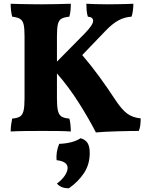

<svg xmlns="http://www.w3.org/2000/svg" viewBox="-20 -699 784 1025"><path d="M37 3Q37 -14 39.5 -33.5Q42 -53 45 -66Q72 -68 86 -76.5Q100 -85 105.5 -107Q111 -129 111 -172V-506Q111 -548 106 -569Q101 -590 86.5 -598.5Q72 -607 45 -610Q37 -640 37 -679Q54 -678 83.5 -677.5Q113 -677 145 -676.5Q177 -676 201 -676Q236 -676 282 -677Q328 -678 358 -679Q358 -660 356.5 -643.5Q355 -627 350 -610Q322 -607 308 -599Q294 -591 289 -569.5Q284 -548 284 -506V-370L432 -520Q476 -565 477 -586.5Q478 -608 449 -610Q444 -625 442.5 -644Q441 -663 441 -679Q459 -678 490.5 -677Q522 -676 551 -676Q571 -676 599.5 -676.5Q628 -677 653.5 -677.5Q679 -678 692 -679Q692 -664 689.5 -643Q687 -622 682 -610Q645 -608 612 -590Q579 -572 541 -532L419 -405Q467 -349 510 -290Q553 -231 595 -167Q629 -115 658.5 -93Q688 -71 731 -67Q731 -48 729 -31Q727 -14 721 0Q702 0 671.5 0.5Q641 1 606.5 2Q572 3 541.5 4.5Q511 6 492 8Q454 -66 400.5 -150.5Q347 -235 284 -307V-172Q284 -129 289.5 -107Q295 -85 309 -76.5Q323 -68 350 -66Q354 -54 356 -34.5Q358 -15 358 3Q333 1 293.5 0.5Q254 0 208 0Q162 0 115.5 0.5Q69 1 37 3ZM410 39Q436 46 447.5 64.5Q459 83 459 118Q459 179 428 225.5Q397 272 348 306Q306 307 284 281Q313 259 327 237Q341 215 341 197Q341 163 282 156Q280 135 283.5 112.5Q287 90 296 69Q369 66 410 39Z"/></svg>

Font: Vollkorn ExtraBold
Style: Regular
Weight: 800
Designer: Friedrich Althausen
Foundry: Friedrich Althausen
Version: Version 5.000; ttfautohint (v1.8.3)